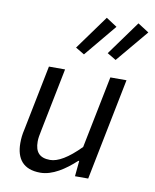

<svg xmlns="http://www.w3.org/2000/svg" viewBox="-86 -824 726 902"><g transform="rotate(10 277.0 -373.5)"><path d="M168 12C226 12 284 -27 335 -74H339L332 0H395L492 -486H415L346 -142C287 -82 240 -55 203 -55C153 -55 131 -80 131 -130C131 -147 134 -161 139 -186L199 -486H122L60 -176C54 -150 52 -132 52 -109C52 -35 86 12 168 12ZM274 -571 402 -725 350 -759 232 -596ZM425 -571 554 -725 501 -759 383 -596Z"/></g></svg>

Font: Source Sans Pro
Style: Italic
Weight: 400
Italic angle: -11°
Designer: Paul D. Hunt
Foundry: Adobe Systems Incorporated
Version: Version 3.006;hotconv 1.0.111;makeotfexe 2.5.65597